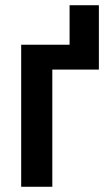

<svg xmlns="http://www.w3.org/2000/svg" viewBox="-20 -714 417 734"><path d="M358 -694V-448H180V0H61V-543H246V-694Z"/></svg>

Font: Noto Sans Disp Cond SemBd
Style: Regular
Weight: 600
Width: 3
Designer: Monotype Design Team
Foundry: Monotype Imaging Inc.
Version: Version 2.000;GOOG;noto-source:20170915:90ef993387c0; ttfaut